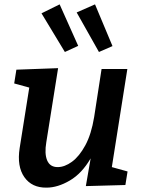

<svg xmlns="http://www.w3.org/2000/svg" viewBox="-20 -848 652 879"><path d="M193 11Q126 12 91.5 -37Q57 -86 70 -170L114 -447L45 -466L55 -529L246 -536L192 -197Q183 -144 196 -113.5Q209 -83 244 -83Q276 -83 309.5 -107.5Q343 -132 370.5 -182.5Q398 -233 411 -312L445 -532H563L492 -83L564 -63L554 -1L373 4L395 -123Q355 -54 299.5 -21.5Q244 11 193 11ZM277 -610 170 -787 253 -828 338 -638ZM433 -610 331 -791 415 -828 495 -637Z"/></svg>

Font: Bitter SemiBold
Style: Italic
Weight: 600
Italic angle: -9°
Designer: Sol Matas, and Bitter project Authors
Foundry: Sol Matas
Version: Version 2.001